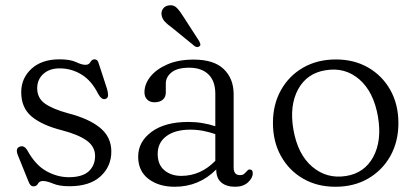

<svg xmlns="http://www.w3.org/2000/svg" viewBox="-20 -702 1588 733"><path d="M207.5 -441Q169 -441 145.5 -419.8Q122 -398.5 122 -365Q122 -328 151 -307Q180 -286 240 -269.5Q320 -249 362.5 -213.8Q405 -178.5 405 -123.5Q405 -66.5 363.8 -28.8Q322.5 9 245 9Q206.5 9 182.8 -1Q159 -11 144 -11Q130.5 -11 125 -0.8Q119.5 9.5 108 9.5Q95.5 9.5 89 -8.5L48 -110Q37.5 -136.5 56.5 -142.5Q72 -147.5 83.5 -129.5Q114.5 -72.5 156.5 -49Q198.5 -25.5 242.5 -25.5Q294.5 -25.5 318.8 -48Q343 -70.5 343 -106.5Q343 -142 311.5 -165Q280 -188 217 -204.5Q141.5 -223.5 101.2 -256.8Q61 -290 61 -350Q61 -403.5 100.2 -439.5Q139.5 -475.5 207 -475.5Q248 -475.5 270.2 -465Q292.5 -454.5 306 -454.5Q319.5 -454.5 325.2 -465Q331 -475.5 341 -475.5Q353 -475.5 356.5 -461L388.5 -363Q392.5 -350 392.5 -338.5Q392.5 -327 382 -324Q367.5 -320 354 -345Q329.5 -394 291.2 -417.5Q253 -441 207.5 -441Z M507.5 -104Q507.5 -161 558.8 -198.8Q610 -236.5 699 -236.5Q727 -236.5 753.5 -232Q780 -227.5 802 -220V-344Q802 -392.5 775.8 -418Q749.5 -443.5 702.5 -443.5Q657 -443.5 635 -425.8Q613 -408 613 -383V-349Q613 -331 601.2 -321.2Q589.5 -311.5 569.5 -311.5Q552 -311.5 541.8 -322Q531.5 -332.5 531.5 -349.5Q531.5 -381 554.2 -409.5Q577 -438 619 -456.2Q661 -474.5 719.5 -474.5Q796.5 -474.5 834.2 -438.2Q872 -402 872 -342V-63Q872 -33.5 895.5 -33.5Q906.5 -33.5 911.5 -37.8Q916.5 -42 920.5 -46.5Q923.5 -50 926.2 -52.5Q929 -55 933 -55Q945 -55 945 -41Q945 -22.5 926.8 -5.8Q908.5 11 877.5 11Q844.5 11 825 -5.2Q805.5 -21.5 805.5 -55Q740 11 647 11Q586 11 546.8 -19Q507.5 -49 507.5 -104ZM582 -114.5Q582 -73 607.8 -51.8Q633.5 -30.5 672 -30.5Q746 -30.5 802 -88V-190Q780.5 -197.5 756.8 -202.2Q733 -207 706.5 -207Q648.5 -207 615.2 -182.2Q582 -157.5 582 -114.5ZM682 -635.5 741 -544Q743.5 -539 744.8 -534Q746 -529 741.5 -525.5Q734.5 -519 723.5 -525.5L636.5 -596.5Q620 -608 609.5 -619.2Q599 -630.5 597 -644.5Q594.5 -657.5 602.2 -668.5Q610 -679.5 625 -681.5Q643 -684.5 655.5 -671.5Q668 -658.5 682 -635.5Z M1262.5 -475Q1332.5 -475 1386.2 -443.8Q1440 -412.5 1470.5 -357.8Q1501 -303 1501 -232Q1501 -161.5 1470.5 -106.8Q1440 -52 1385.8 -20.5Q1331.5 11 1260.5 11Q1190.5 11 1136.8 -20.2Q1083 -51.5 1052.5 -106.5Q1022 -161.5 1022 -233Q1022 -303 1052.5 -357.8Q1083 -412.5 1137.2 -443.8Q1191.5 -475 1262.5 -475ZM1300.5 -30Q1371.5 -41 1405 -103Q1438.5 -165 1423 -256.5Q1406.5 -351.5 1352 -398.8Q1297.5 -446 1224 -434Q1152 -423 1118.2 -361.2Q1084.5 -299.5 1100 -208Q1116.5 -112.5 1172 -65.5Q1227.5 -18.5 1300.5 -30Z"/></svg>

Font: Fraunces 9pt S050 Light
Style: Regular
Weight: 300
Version: Version 1.000; ttfautohint (v1.8.3)